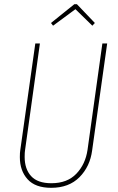

<svg xmlns="http://www.w3.org/2000/svg" viewBox="-20 -889 563 919"><path d="M421 -169Q411 -92 360.5 -41Q310 10 225 10Q149 10 112 -31Q75 -72 75 -137Q75 -159 77 -170L149 -681H171L100 -171Q98 -160 98 -138Q98 -80 129 -46Q160 -12 226 -12Q302 -12 345.5 -57.5Q389 -103 399 -172L470 -681H493ZM234 -766 224 -779 336 -869H348L434 -779L422 -766L341 -845Z"/></svg>

Font: Fira Sans Extra Condensed Thin
Style: Italic
Weight: 250
Width: 3
Italic angle: -8°
Designer: Carrois Corporate & Edenspiekermann AG
Foundry: Carrois Corporate GbR & Edenspiekermann AG
Version: Version 4.203